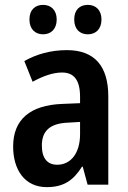

<svg xmlns="http://www.w3.org/2000/svg" viewBox="-20 -759 527 789"><path d="M101 -679C101 -639 125 -618 157 -618C189 -618 213 -639 213 -679C213 -718 189 -739 157 -739C125 -739 101 -719 101 -679ZM285 -679C285 -639 308 -618 341 -618C373 -618 397 -639 397 -679C397 -718 373 -739 341 -739C308 -739 285 -719 285 -679ZM255 -553C188 -553 129 -536 80 -508L114 -423C158 -447 198 -461 235 -461C284 -461 309 -430 309 -361V-335L236 -332C104 -327 34 -268 34 -157C34 -62 81 10 172 10C241 10 281 -17 317 -74H320L340 0H425V-363C425 -488 368 -553 255 -553ZM260 -255 309 -258V-208C309 -128 270 -82 215 -82C176 -82 152 -107 152 -161C152 -220 184 -252 260 -255Z"/></svg>

Font: Noto Sans Lao UI Cond SemBd
Style: Regular
Weight: 600
Width: 3
Designer: Monotype Design Team
Foundry: Monotype Imaging Inc.
Version: Version 2.000